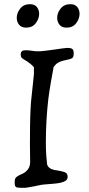

<svg xmlns="http://www.w3.org/2000/svg" viewBox="-20 -902 426 917"><path d="M79 -5Q61 -5 55.5 -9.5Q50 -14 50 -31Q50 -49 57.5 -55.5Q65 -62 74 -66Q83 -70 91 -74Q99 -78 106 -85Q124 -101 124 -128Q124 -142 123.5 -164.5Q123 -187 123 -213Q123 -254 123.5 -298.5Q124 -343 126 -382Q128 -421 131 -443Q134 -469 136.5 -495Q139 -521 142 -548V-581Q132 -592 125 -597.5Q118 -603 112 -607L93 -619Q86 -623 82.5 -627.5Q79 -632 79 -642Q79 -662 101 -662Q118 -662 132.5 -659.5Q147 -657 160 -657H171Q176 -657 196 -659.5Q216 -662 238 -665Q258 -668 276 -670.5Q294 -673 298 -673H304Q320 -673 326 -667.5Q332 -662 332 -647Q332 -631 326.5 -626Q321 -621 311 -619Q303 -617 294 -615Q285 -613 277 -611Q267 -608 256.5 -602Q246 -596 236 -582Q229 -544 222.5 -506.5Q216 -469 211 -431Q199 -328 199 -221Q199 -202 199.5 -188Q200 -174 201 -158Q202 -142 205 -117Q211 -96 241 -90Q248 -89 256.5 -87.5Q265 -86 274 -84Q289 -81 296 -75.5Q303 -70 303 -57Q303 -47 295.5 -40.5Q288 -34 269 -29Q260 -27 250 -26Q240 -25 230 -24L192 -21Q189 -20 184 -20Q179 -20 172 -18Q166 -17 158.5 -15.5Q151 -14 143 -12Q130 -10 117.5 -7.5Q105 -5 101 -5ZM298 -770Q275 -770 264 -784Q253 -798 253 -817Q253 -840 269.5 -861Q286 -882 316 -882Q339 -882 349.5 -868Q360 -854 360 -836Q360 -813 344 -791.5Q328 -770 298 -770ZM105 -770Q82 -770 71 -784Q60 -798 60 -817Q60 -840 76.5 -861Q93 -882 123 -882Q146 -882 156.5 -868Q167 -854 167 -836Q167 -813 151 -791.5Q135 -770 105 -770Z"/></svg>

Font: Fuzzy Bubbles
Style: Regular
Weight: 400
Designer: Robert E. Leuschke
Foundry: Robert E. Leuschke
Version: Version 1.010; ttfautohint (v1.8.3)